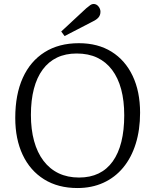

<svg xmlns="http://www.w3.org/2000/svg" viewBox="-20 -935 784 969"><path d="M371 14Q273 14 202.5 -30Q132 -74 94.5 -153.5Q57 -233 57 -340Q57 -458 95 -542Q133 -626 205 -671.5Q277 -717 378 -717Q474 -717 543 -674Q612 -631 649.5 -552Q687 -473 687 -366Q687 -280 665 -209.5Q643 -139 601.5 -89Q560 -39 501.5 -12.5Q443 14 371 14ZM379 -39Q435 -39 477.5 -59.5Q520 -80 549 -120.5Q578 -161 592.5 -219.5Q607 -278 607 -353Q607 -427 591.5 -484.5Q576 -542 545.5 -582.5Q515 -623 470.5 -644Q426 -665 367 -665Q311 -665 268 -644.5Q225 -624 195.5 -584Q166 -544 151 -486.5Q136 -429 136 -355Q136 -282 152 -223.5Q168 -165 199.5 -123.5Q231 -82 276 -60.5Q321 -39 379 -39ZM306 -753 289 -776 415 -893Q428 -904 436 -909.5Q444 -915 452 -915Q467 -915 477 -902.5Q487 -890 487 -876Q487 -859 477.5 -847.5Q468 -836 449 -827Z"/></svg>

Font: Literata 18pt Light
Style: Regular
Weight: 300
Designer: Latin by Veronika Burian and Jose Scaglione. Greek by Irene Vlachou. Cyrillic by Vera Evstafieva.
Foundry: TypeTogether
Version: Version 3.103;gftools[0.9.29]